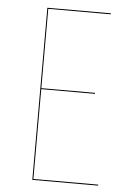

<svg xmlns="http://www.w3.org/2000/svg" viewBox="-51 -718 507 756"><g transform="rotate(5 203.0 -340.0)"><path d="M356.9 -680.2 356.4 -676.3H109.4V-362.8H321.8V-358.9H109.4V-3.9H365.7V0H105.5V-680.2Z"/></g></svg>

Font: Fira Sans Compressed Four
Style: Regular
Weight: 100
Width: 1
Designer: Carrois Corporate & Edenspiekermann AG
Foundry: Carrois Corporate GbR & Edenspiekermann AG
Version: Version 4.203;PS 004.203;hotconv 1.0.88;makeotf.lib2.5.64775